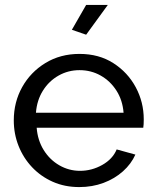

<svg xmlns="http://www.w3.org/2000/svg" viewBox="-20 -750 631 780"><path d="M302 10Q243 10 194.5 -11.5Q146 -33 110.5 -70.5Q75 -108 55.5 -157Q36 -206 36 -261Q36 -335 70 -396Q104 -457 164.5 -494Q225 -531 303 -531Q382 -531 440.5 -493.5Q499 -456 531.5 -395.5Q564 -335 564 -265Q564 -255 563.5 -245.5Q563 -236 562 -231H129Q133 -180 157.5 -140.5Q182 -101 221 -78.5Q260 -56 305 -56Q353 -56 395.5 -80Q438 -104 454 -143L530 -122Q513 -84 479.5 -54Q446 -24 400.5 -7Q355 10 302 10ZM126 -292H482Q478 -343 453 -382Q428 -421 389 -443Q350 -465 303 -465Q257 -465 218 -443Q179 -421 154.5 -382Q130 -343 126 -292ZM330 -609 272 -629 330 -730H418Z"/></svg>

Font: Raleway Thin Medium
Style: Regular
Weight: 500
Version: Version 4.026